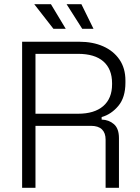

<svg xmlns="http://www.w3.org/2000/svg" viewBox="-20 -900 671 920"><path d="M86 0V-700H360Q425 -700 474.5 -678Q524 -656 552.5 -614.5Q581 -573 581 -514V-504Q581 -433 547 -392.5Q513 -352 467 -339V-327Q502 -326 526 -305Q550 -284 550 -238V0H486V-231Q486 -263 468.5 -280Q451 -297 416 -297H150V0ZM150 -355H354Q432 -355 474.5 -391.5Q517 -428 517 -496V-501Q517 -569 475.5 -605.5Q434 -642 354 -642H150ZM236 -762 144 -880H224L295 -762ZM374 -762 299 -880H370L428 -762Z"/></svg>

Font: Space 7353
Style: Regular
Weight: 400
Designer: Christine Claussen + Ruben Lyon  (Space 7353)
Version: Version 1.000;FEAKit 1.0